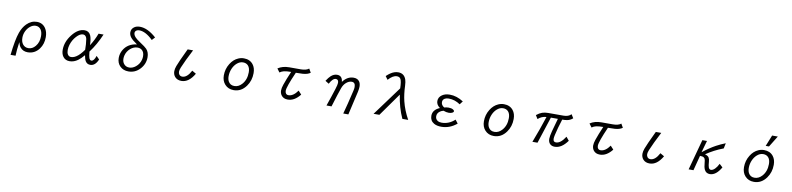

<svg xmlns="http://www.w3.org/2000/svg" viewBox="4 -2198 14992 3635"><g transform="rotate(10 7500.0 -380.5)"><path d="M179.2 119.1Q211.9 -178.2 261.7 -317.9Q300.8 -427.7 369.1 -496.6Q455.1 -583 564.5 -583Q672.4 -583 732.4 -495.1Q778.3 -427.2 778.3 -326.2Q778.3 -193.8 709.5 -100.1Q625 15.1 487.8 15.1Q397.9 15.1 345.2 -49.3Q315.9 -85.4 301.3 -147Q278.3 8.3 275.4 119.1ZM554.7 -505.9Q498.5 -505.9 446.3 -462.9Q399.9 -424.8 372.1 -366.7Q343.3 -306.2 343.3 -239.7Q343.3 -164.1 379.4 -116.2Q419.4 -64 487.8 -64Q564.9 -64 622.1 -133.3Q686.5 -210.9 686.5 -326.7Q686.5 -405.8 655.3 -452.6Q619.1 -505.9 554.7 -505.9Z M1845.7 -85Q1792 43.9 1696.8 43.9Q1636.7 43.9 1605.5 -5.4Q1581.1 -43.5 1568.8 -119.1Q1510.3 -48.3 1458.5 -11.2Q1381.8 43.9 1299.8 43.9Q1217.3 43.9 1172.9 -16.1Q1134.8 -67.4 1134.8 -147.5Q1134.8 -301.8 1245.6 -442.4Q1356 -583 1481.9 -583Q1564.9 -583 1599.1 -506.3Q1625.5 -446.8 1628.9 -321.8Q1700.2 -431.6 1751 -564.9H1846.7Q1758.3 -357.9 1639.6 -201.2Q1647 -116.2 1660.6 -79.1Q1675.8 -39.1 1703.1 -39.1Q1754.4 -39.1 1787.6 -144ZM1553.7 -220.7Q1553.7 -329.1 1539.1 -422.4Q1536.1 -441.4 1527.8 -458Q1506.8 -500 1462.9 -500Q1405.3 -500 1340.3 -429.2Q1273.9 -357.4 1244.6 -261.2Q1229 -209.5 1229 -161.1Q1229 -110.8 1246.1 -79.6Q1268.6 -39.1 1313 -39.1Q1376.5 -39.1 1445.8 -97.2Q1481.4 -127.4 1518.6 -173.8Q1553.7 -217.3 1553.7 -220.7Z M2816.9 -680.2 2763.2 -622.1Q2621.1 -761.2 2499.5 -761.2Q2469.2 -761.2 2448.7 -748.5Q2418 -730 2418 -696.3Q2418 -656.2 2459.5 -612.8Q2488.3 -582.5 2555.7 -538.6Q2657.2 -472.2 2688 -439.5Q2741.7 -381.8 2741.7 -284.7Q2741.7 -152.3 2647.9 -53.7Q2558.1 41 2429.7 41Q2331.5 41 2269 -20Q2206.1 -81.1 2206.1 -180.2Q2206.1 -262.2 2248 -334.5Q2327.6 -470.2 2502 -491.2Q2409.2 -553.7 2373.5 -599.1Q2337.9 -644.5 2337.9 -695.3Q2337.9 -760.3 2390.6 -798.3Q2434.6 -830.1 2500.5 -830.1Q2649.4 -830.1 2816.9 -680.2ZM2524.4 -434.1Q2451.2 -434.1 2387.7 -379.4Q2324.2 -324.2 2303.7 -242.7Q2296.4 -212.4 2296.4 -182.6Q2296.4 -126.5 2323.7 -88.4Q2361.8 -34.2 2432.6 -34.2Q2496.1 -34.2 2555.7 -82Q2624.5 -137.2 2646.5 -222.2Q2654.8 -255.4 2654.8 -288.6Q2654.8 -374 2602.1 -411.6Q2570.3 -434.1 2524.4 -434.1Z M3696.8 -137.7Q3591.8 43.9 3449.2 43.9Q3369.6 43.9 3324.7 -5.9Q3285.6 -49.8 3285.6 -115.2Q3285.6 -159.2 3307.1 -217.3Q3342.3 -311 3447.8 -531.7L3463.9 -564.9H3567.9Q3452.6 -341.8 3396 -205.1Q3375 -153.3 3375 -122.6Q3375 -87.4 3393.1 -65.4Q3414.1 -39.1 3451.2 -39.1Q3543.9 -39.1 3619.6 -183.1Z M4543 -583Q4657.2 -583 4720.2 -503.9Q4771 -439.9 4771 -338.4Q4771 -194.3 4691.4 -84.5Q4598.1 43.9 4454.6 43.9Q4348.6 43.9 4283.7 -27.8Q4223.1 -94.2 4223.1 -200.7Q4223.1 -322.8 4286.6 -425.8Q4345.2 -521.5 4436 -560.5Q4486.8 -583 4543 -583ZM4540 -504.9Q4475.6 -504.9 4418.9 -453.1Q4375 -413.1 4347.7 -353Q4314.9 -280.3 4314.9 -201.2Q4314.9 -142.1 4336.4 -102.1Q4372.6 -35.2 4452.6 -35.2Q4533.2 -35.2 4595.2 -103.5Q4678.2 -194.3 4678.2 -337.9Q4678.2 -420.4 4639.6 -463.9Q4603 -504.9 4540 -504.9Z M5199.2 -504.9Q5289.1 -564.9 5417 -564.9H5637.2Q5742.7 -564.9 5793.5 -606.9L5835.4 -533.7Q5784.2 -495.1 5688 -488.3Q5645 -484.9 5557.1 -484.9Q5427.7 -192.4 5427.7 -117.2Q5427.7 -85 5442.4 -65.4Q5459.5 -42 5492.7 -42Q5585.4 -42 5668.5 -161.1L5729 -94.7Q5621.6 42 5493.2 42Q5408.7 42 5368.2 -15.1Q5339.8 -54.2 5339.8 -107.4Q5339.8 -152.8 5362.8 -219.7Q5398.9 -326.7 5467.3 -484.9Q5379.4 -484.4 5331.1 -473.1Q5287.1 -462.9 5250 -436Z M6236.3 24.9Q6303.2 -166 6349.1 -312.5Q6377 -401.4 6377 -434.6Q6377 -501 6324.7 -501Q6264.2 -501 6206.1 -388.2L6136.2 -432.1Q6180.7 -501 6217.8 -534.2Q6272.5 -583 6335 -583Q6434.6 -583 6445.3 -466.3Q6531.7 -583 6653.3 -583Q6730 -583 6765.1 -530.8Q6790.5 -493.7 6790.5 -432.6Q6790.5 -394 6776.9 -331.5Q6725.1 -95.2 6673.3 119.1H6575.2Q6622.1 -46.9 6689.9 -338.4Q6700.2 -382.3 6700.2 -411.6Q6700.2 -501 6629.4 -501Q6575.7 -501 6524.9 -457Q6477.1 -416 6451.7 -344.7Q6409.7 -226.6 6342.8 -6.3L6333 24.9Z M7252.9 24.9H7141.1L7184.1 -32.7Q7423.3 -354.5 7554.2 -536.1Q7551.3 -667.5 7527.8 -711.9Q7506.8 -752 7455.1 -752Q7377 -752 7290 -654.3L7243.2 -719.2Q7287.1 -759.8 7319.8 -781.2Q7393.1 -830.1 7466.3 -830.1Q7580.6 -830.1 7619.1 -718.8Q7633.8 -675.8 7636.7 -602.5Q7642.6 -438.5 7673.8 -310.1Q7714.8 -141.6 7807.1 24.9H7695.3Q7603 -174.3 7567.9 -418.9Z M8742.2 -68.8Q8606.4 43.9 8445.3 43.9Q8357.9 43.9 8302.7 11.2Q8225.1 -34.7 8225.1 -128.9Q8225.1 -244.1 8359.9 -300.8Q8288.1 -352.1 8288.1 -423.3Q8288.1 -497.1 8354 -542.5Q8412.6 -583 8501 -583Q8635.7 -583 8764.2 -499L8715.3 -435.1Q8611.8 -506.8 8494.1 -506.8Q8450.2 -506.8 8420.9 -490.7Q8377.9 -466.8 8377.9 -418.5Q8377.9 -359.9 8438 -325.2Q8481.9 -337.4 8520 -337.4Q8573.7 -337.4 8607.4 -317.9Q8631.8 -303.7 8631.8 -286.1Q8631.8 -269 8607.9 -255.9Q8580.6 -241.2 8538.1 -241.2Q8490.2 -241.2 8436 -262.2Q8396.5 -251.5 8371.1 -233.9Q8316.9 -196.3 8316.9 -137.2Q8316.9 -79.1 8363.3 -51.3Q8393.6 -33.2 8439 -33.2Q8578.6 -33.2 8689.9 -136.2Z M9543 -583Q9657.2 -583 9720.2 -503.9Q9771 -439.9 9771 -338.4Q9771 -194.3 9691.4 -84.5Q9598.1 43.9 9454.6 43.9Q9348.6 43.9 9283.7 -27.8Q9223.1 -94.2 9223.1 -200.7Q9223.1 -322.8 9286.6 -425.8Q9345.2 -521.5 9436 -560.5Q9486.8 -583 9543 -583ZM9540 -504.9Q9475.6 -504.9 9418.9 -453.1Q9375 -413.1 9347.7 -353Q9314.9 -280.3 9314.9 -201.2Q9314.9 -142.1 9336.4 -102.1Q9372.6 -35.2 9452.6 -35.2Q9533.2 -35.2 9595.2 -103.5Q9678.2 -194.3 9678.2 -337.9Q9678.2 -420.4 9639.6 -463.9Q9603 -504.9 9540 -504.9Z M10171.9 -484.9Q10229.5 -530.3 10280.3 -547.9Q10330.1 -564.9 10394 -564.9H10689Q10784.7 -564.9 10835 -618.2L10878.9 -547.9Q10835 -506.3 10770.5 -494.1Q10734.9 -487.3 10677.7 -486.8Q10620.6 -309.6 10591.3 -176.8Q10580.6 -128.9 10580.6 -103Q10580.6 -41 10634.8 -41Q10724.6 -41 10814 -182.1L10870.1 -113.8Q10757.8 43.9 10625.5 43.9Q10573.2 43.9 10540 15.6Q10499 -19.5 10499 -86.9Q10499 -135.7 10524.9 -235.8Q10553.7 -347.2 10594.7 -486.8H10460Q10382.8 -255.4 10293 24.9H10194.8Q10297.9 -240.2 10376 -483.9Q10284.2 -479.5 10214.8 -416Z M11199.2 -504.9Q11289.1 -564.9 11417 -564.9H11637.2Q11742.7 -564.9 11793.5 -606.9L11835.4 -533.7Q11784.2 -495.1 11688 -488.3Q11645 -484.9 11557.1 -484.9Q11427.7 -192.4 11427.7 -117.2Q11427.7 -85 11442.4 -65.4Q11459.5 -42 11492.7 -42Q11585.4 -42 11668.5 -161.1L11729 -94.7Q11621.6 42 11493.2 42Q11408.7 42 11368.2 -15.1Q11339.8 -54.2 11339.8 -107.4Q11339.8 -152.8 11362.8 -219.7Q11398.9 -326.7 11467.3 -484.9Q11379.4 -484.4 11331.1 -473.1Q11287.1 -462.9 11250 -436Z M12696.8 -137.7Q12591.8 43.9 12449.2 43.9Q12369.6 43.9 12324.7 -5.9Q12285.6 -49.8 12285.6 -115.2Q12285.6 -159.2 12307.1 -217.3Q12342.3 -311 12447.8 -531.7L12463.9 -564.9H12567.9Q12452.6 -341.8 12396 -205.1Q12375 -153.3 12375 -122.6Q12375 -87.4 12393.1 -65.4Q12414.1 -39.1 12451.2 -39.1Q12543.9 -39.1 12619.6 -183.1Z M13447.3 -564.9 13382.3 -336.9Q13511.7 -439 13629.4 -502.9Q13708.5 -545.9 13805.2 -584L13784.2 -481Q13601.1 -411.6 13454.1 -309.1Q13509.8 -295.9 13531.2 -262.2Q13547.9 -235.8 13551.3 -184.1Q13556.2 -110.8 13568.4 -77.6Q13582.5 -39.1 13614.7 -39.1Q13650.4 -39.1 13689.9 -78.1Q13726.1 -113.3 13759.3 -180.2L13822.3 -122.1Q13726.1 43.9 13607.9 43.9Q13535.2 43.9 13503.4 -20Q13481.4 -64.9 13475.1 -150.9Q13471.7 -200.2 13461.4 -222.7Q13448.2 -252.4 13411.1 -260.3Q13396 -263.2 13366.2 -264.2L13291 24.9H13198.2L13358.4 -564.9Z M14558.1 -666 14644 -879.9H14753.4L14621.6 -666ZM14543 -583Q14657.2 -583 14720.2 -503.9Q14771 -439.9 14771 -338.4Q14771 -193.8 14691.4 -84.5Q14598.1 43.9 14454.6 43.9Q14349.1 43.9 14283.7 -27.8Q14223.1 -94.2 14223.1 -200.7Q14223.1 -322.8 14286.6 -425.8Q14345.2 -522 14436 -560.5Q14485.8 -583 14543 -583ZM14540 -504.9Q14475.1 -504.9 14418.9 -453.1Q14374.5 -412.1 14347.7 -353Q14314.9 -281.2 14314.9 -201.2Q14314.9 -142.6 14336.4 -102.1Q14372.6 -35.2 14452.6 -35.2Q14532.7 -35.2 14595.2 -103.5Q14678.2 -194.8 14678.2 -337.9Q14678.2 -420.9 14639.6 -463.9Q14603 -504.9 14540 -504.9Z"/></g></svg>

Font: FORM UDPGothic
Style: Regular
Weight: 400
Foundry: Pronama LLC
Version: Version 1.05101